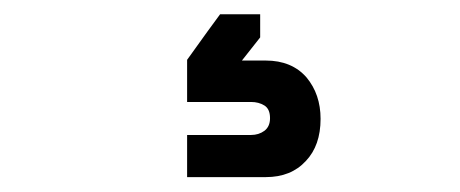

<svg xmlns="http://www.w3.org/2000/svg" viewBox="-20 -51 640 267"><path d="M240.2 195.3Q267.6 195.3 349.6 195.3Q384.8 195.3 405.3 172.9Q425.8 151.4 425.8 114.3Q425.8 80.1 406.2 56.6Q385.7 33.2 349.6 33.2Q338.9 33.2 316.4 33.2Q322.3 25.4 341.8 1Q341.8 -6.8 341.8 -31.2Q328.1 -31.2 286.1 -31.2Q274.4 -15.6 240.2 32.2Q240.2 46.9 240.2 90.8Q262.7 90.8 329.1 90.8Q339.8 90.8 347.7 95.7Q355.5 100.6 355.5 113.3Q355.5 125 347.7 130.9Q339.8 136.7 329.1 136.7Q299.8 136.7 240.2 136.7Q240.2 151.4 240.2 195.3Z"/></svg>

Font: BM-Biotif
Style: Bold
Weight: 400
Designer: Deni Anggara
Version: Version 1.000;PS 001.000;hotconv 1.0.88;makeotf.lib2.5.64776